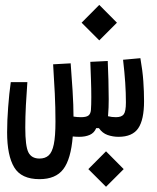

<svg xmlns="http://www.w3.org/2000/svg" viewBox="-20 -542 626 764"><path d="M137.2 170.9Q64.9 170.9 36.6 124Q8.3 77.1 8.3 -15.6Q8.3 -62 12.5 -116.5Q16.6 -170.9 22.9 -215.3H88.9Q85.4 -169.4 83 -123Q80.6 -76.7 80.6 -34.2Q80.6 39.6 93 64.2Q105.5 88.9 137.2 88.9Q159.7 88.9 173.6 76.4Q187.5 64 194.1 32.2Q200.7 0.5 200.7 -58.6Q200.7 -113.8 198 -170.7Q195.3 -227.5 191.4 -286.1L261.2 -290Q265.1 -241.2 268.8 -181.4Q272.5 -121.6 272.5 -78.1Q272.5 -78.1 272.5 -78.1Q272.5 -78.1 272.5 -78.1Q287.6 -75.7 302.2 -75.7Q322.8 -75.7 331.5 -82Q340.3 -88.4 341.8 -104Q343.3 -124 343.3 -156Q343.3 -188 342 -224.6Q340.8 -261.2 339.4 -295.9L408.7 -299.3Q410.2 -265.1 411.4 -225.1Q412.6 -185.1 412.6 -147.9Q412.6 -110.8 410.2 -85.4Q409.7 -82.5 409.7 -79.6Q424.3 -75.7 441.4 -75.7Q463.9 -75.7 472.4 -87.2Q481 -98.6 481 -134.3Q481 -171.9 478.3 -212.9Q475.6 -253.9 469.7 -304.2L538.6 -310.5Q547.4 -260.7 550.3 -219Q553.2 -177.2 553.2 -139.2Q553.2 -65.4 530 -31.5Q506.8 2.4 451.7 2.4Q428.7 2.4 408 -4.9Q387.2 -12.2 373.5 -32.2H362.8Q355 -13.2 337.4 -5.4Q319.8 2.4 295.9 2.4Q282.2 2.4 269.5 1Q262.2 91.3 231.9 131.1Q201.7 170.9 137.2 170.9ZM375 -381.3 304.7 -451.7 375 -522.5 445.3 -451.7ZM401.9 201.2 331.5 130.9 401.9 60.1 472.2 130.9Z"/></svg>

Font: Cascadia Mono NF SemiLight
Style: Regular
Weight: 350
Monospace: yes
Designer: Aaron Bell
Foundry: Saja Typeworks
Version: Version 2404.023; ttfautohint (v1.8.4)